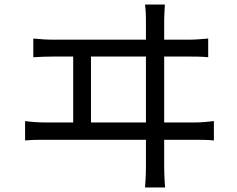

<svg xmlns="http://www.w3.org/2000/svg" viewBox="-20 -788 1040 842"><path d="M126 -619V-537C157 -539 187 -540 215 -540H301V-251H178C150 -251 120 -253 90 -257V-172C121 -175 151 -175 178 -175H620V-59C620 -49 620 -15 616 34H704C700 -15 700 -51 700 -61V-175H835C855 -175 891 -175 918 -172V-257C892 -254 865 -251 835 -251H700V-540H810C830 -540 866 -540 893 -537V-619C867 -617 841 -614 810 -614H700V-698C700 -710 701 -736 703 -768H616C620 -735 620 -712 620 -698V-614H215C186 -614 155 -616 126 -619ZM620 -251H379V-540H620Z"/></svg>

Font: GenYoGothic2 TW R
Style: Regular
Weight: 400
Version: Version 2.100;PS 2.1;hotconv 16.6.51;makeotf.lib2.5.65220 DE